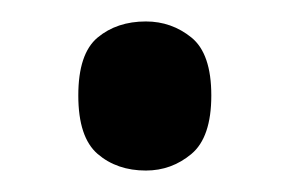

<svg xmlns="http://www.w3.org/2000/svg" viewBox="-20 -445 271 179"><path d="M116 -286Q89 -286 71 -301.5Q53 -317 53 -356Q53 -395 71 -410Q89 -425 116 -425Q140 -425 158.5 -410Q177 -395 177 -356Q177 -317 158.5 -301.5Q140 -286 116 -286Z"/></svg>

Font: Noto Serif Georgian ExtraCondensed SemiBold
Style: Regular
Weight: 600
Width: 2
Designer: Monotype Design Team, Akaki Razmadze
Foundry: Google LLC
Version: Version 2.003; ttfautohint (v1.8.4.7-5d5b)